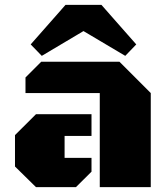

<svg xmlns="http://www.w3.org/2000/svg" viewBox="-20 -774 690 794"><path d="M392.6 0V-389.2H85.4V-453.6L150.4 -518.6H474.1L603.5 -389.2V0ZM128.9 0 42 -85.4V-215.3L128.9 -301.8H358.4V-211.9H247.1V-121.1H358.4V-64L293.9 0ZM152.8 -543 106.9 -590.3 251 -753.9H399.4L543.5 -590.3L498 -543L325.2 -645.5Z"/></svg>

Font: Black Ops One
Style: Regular
Weight: 400
Designer: James Grieshaber, Eben Sorkin
Foundry: Sorkin Type Co.
Version: Version 1.004; ttfautohint (v1.8.4.7-5d5b)